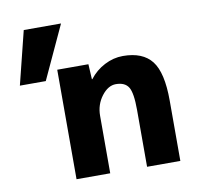

<svg xmlns="http://www.w3.org/2000/svg" viewBox="-81 -814 926 898"><g transform="rotate(-10 382.5 -365.0)"><path d="M149 -477H26L89 -730H266ZM211 -520H359L363 -448H365Q394 -486 436.5 -508Q479 -530 524 -530Q618 -530 661 -475Q704 -420 704 -287V0H546V-270Q546 -351 529 -378.5Q512 -406 469 -406Q432 -406 401.5 -366Q371 -326 371 -273V0H211Z"/></g></svg>

Font: M PLUS 1p ExtraBold
Style: Regular
Weight: 800
Version: Version 1.062